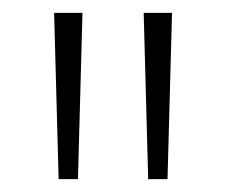

<svg xmlns="http://www.w3.org/2000/svg" viewBox="-20 -734 350 298"><path d="M108 -714H64L71 -456H101ZM247 -714H203L210 -456H240Z"/></svg>

Font: Noto Sans ExtraCondensed ExtraLight
Style: Regular
Weight: 200
Width: 2
Designer: Monotype Design Team
Foundry: Monotype Imaging Inc.
Version: Version 2.013